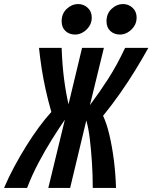

<svg xmlns="http://www.w3.org/2000/svg" viewBox="-74 -930 754 950"><path d="M-54 0Q-31 -54 -3 -106Q25 -158 55.5 -207Q86 -256 117.5 -299Q149 -342 180 -376Q164 -432 152 -486Q140 -540 132 -592Q124 -644 119 -693H231Q234 -608 243 -539Q252 -470 265 -414L332 -693H440L371 -410Q419 -474 462 -541Q505 -608 545 -693H660Q630 -639 595 -582Q560 -525 520 -468Q480 -411 436 -357Q454 -319 467.5 -261.5Q481 -204 489.5 -137Q498 -70 500 0H385Q385 -63 381 -125Q377 -187 370.5 -241.5Q364 -296 353 -334L273 0H165L247 -338Q218 -296 183.5 -241Q149 -186 116.5 -124.5Q84 -63 60 0ZM298 -759Q269 -759 250 -776.5Q231 -794 231 -825Q231 -863 256.5 -886.5Q282 -910 312 -910Q340 -910 360 -891.5Q380 -873 380 -843Q380 -818 367 -799Q354 -780 335.5 -769.5Q317 -759 298 -759ZM520 -759Q491 -759 472 -776.5Q453 -794 453 -825Q453 -863 478.5 -886.5Q504 -910 534 -910Q562 -910 582 -891.5Q602 -873 602 -843Q602 -818 589 -799Q576 -780 557.5 -769.5Q539 -759 520 -759Z"/></svg>

Font: Ubuntu Sans Mono
Style: Bold Italic
Weight: 700
Italic angle: -13.5°
Monospace: yes
Designer: Dalton Maag Ltd
Foundry: Dalton Maag Ltd
Version: Version 1.006